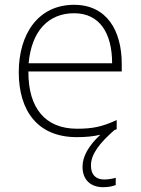

<svg xmlns="http://www.w3.org/2000/svg" viewBox="-20 -560 585 798"><path d="M358 128C358 80 394 35 455 -19C458 -20 462 -22 465 -23V-61C404 -33 365 -25 300 -25C169 -25 97 -110 98 -263H486V-294C486 -434 423 -540 288 -540C136 -540 58 -415 58 -260C58 -100 136 10 299 10C336 10 368 7 397 0C348 46 323 90 323 133C323 189 358 218 409 218C431 218 449 214 461 209V179C450 182 433 186 413 186C377 186 358 165 358 128ZM288 -505C395 -505 446 -421 446 -297H99C111 -432 182 -505 288 -505Z"/></svg>

Font: Noto Sans Sinhala ExtraLight
Style: Regular
Weight: 200
Designer: Jelle Bosma - Monotype Design Team
Foundry: Monotype Imaging Inc.
Version: Version 2.006